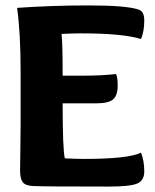

<svg xmlns="http://www.w3.org/2000/svg" viewBox="-20 -686 572 708"><path d="M207 -561Q211 -529 211 -407H290Q354 -407 408 -413Q414 -400 414 -371Q414 -334 397 -319.5Q380 -305 336 -305H211Q211 -136 219 -102Q263 -100 290 -100Q453 -100 500 -123Q512 -93 512 -54Q512 -20 485.5 -9Q459 2 380 2Q141 2 103 0Q74 -1 64 -14Q54 -27 54 -57Q54 -73 55 -131Q56 -189 56 -224V-424Q56 -565 43 -657Q172 -666 306 -666Q450 -666 493 -650Q512 -643 512 -610Q512 -571 500 -542Q434 -563 277 -563Q257 -563 207 -561Z"/></svg>

Font: Overlock
Style: Black
Weight: 900
Designer: Dario Muhafara
Foundry: Dario Manuel Muhafara
Version: Version 1.001